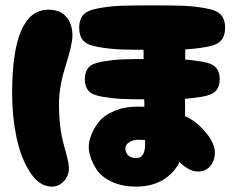

<svg xmlns="http://www.w3.org/2000/svg" viewBox="-20 -703 861 713"><path d="M485 -10Q568 -10 617.5 -60Q667 -110 667 -202Q667 -329 667.5 -429Q668 -529 668 -535Q668 -560 644 -575Q620 -590 590.5 -590.5Q561 -591 537 -576.5Q513 -562 513 -535Q513 -478 514.5 -391.5Q516 -305 517.5 -239.5Q519 -174 519 -170Q519 -116 487 -116Q455 -116 447 -141Q440 -166 466 -178Q478 -184 496 -184Q530 -184 558 -172Q586 -160 604.5 -142.5Q623 -125 640 -107.5Q657 -90 676 -78Q695 -66 717 -66Q743 -66 760.5 -86Q778 -106 778 -138Q778 -158 763 -184.5Q748 -211 717 -239.5Q686 -268 626.5 -287.5Q567 -307 490 -307Q442 -307 403.5 -290.5Q365 -274 345 -248Q325 -222 315 -190.5Q305 -159 314 -127Q323 -95 342 -69Q361 -43 398.5 -26.5Q436 -10 485 -10ZM173 -10Q198 -10 217 -30Q236 -50 236 -79Q236 -99 217.5 -163.5Q199 -228 199 -318Q199 -381 224 -460Q249 -539 249 -571Q249 -613 226.5 -640Q204 -667 160 -667Q25 -667 25 -356Q25 -271 41 -194Q57 -117 91.5 -63.5Q126 -10 173 -10ZM435 -335.5Q469 -334 545 -334Q621 -334 655 -335.5Q689 -337 728.5 -343.5Q768 -350 782 -366Q796 -382 796 -409Q796 -436 782 -452Q768 -468 728.5 -474.5Q689 -481 655 -482.5Q621 -484 545 -484Q469 -484 435 -482.5Q401 -481 361.5 -474.5Q322 -468 308.5 -452Q295 -436 295 -409Q295 -382 308.5 -366Q322 -350 361.5 -343.5Q401 -337 435 -335.5ZM545 -518Q628 -518 664 -519.5Q700 -521 743 -528Q786 -535 801 -552.5Q816 -570 816 -600Q816 -630 801 -647.5Q786 -665 743 -672.5Q700 -680 664 -681.5Q628 -683 545 -683Q463 -683 426.5 -681.5Q390 -680 347 -672.5Q304 -665 289 -647.5Q274 -630 274 -600Q274 -570 289 -552.5Q304 -535 347 -528Q390 -521 426.5 -519.5Q463 -518 545 -518Z"/></svg>

Font: Cherry Bomb
Style: Regular
Weight: 400
Designer: satsuyako
Foundry: satsuyako
Version: Version 4.0